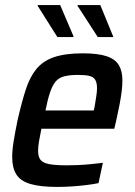

<svg xmlns="http://www.w3.org/2000/svg" viewBox="-20 -728 530 756"><path d="M205 8Q139 8 100 -3.5Q61 -15 44.5 -41Q28 -67 28 -109Q28 -137 34 -173.5Q40 -210 49 -254Q65 -324 81 -374Q97 -424 123 -456Q149 -488 193 -503Q237 -518 306 -518Q366 -518 400 -506.5Q434 -495 448 -471.5Q462 -448 462 -411Q462 -392 459 -367.5Q456 -343 450.5 -315Q445 -287 438 -255L430 -221H143Q137 -192 133.5 -171Q130 -150 130 -134Q130 -110 140 -98Q150 -86 175 -81.5Q200 -77 243 -77Q262 -77 286 -78Q310 -79 336 -81.5Q362 -84 385 -87L368 -7Q349 -3 321.5 0.5Q294 4 263.5 6Q233 8 205 8ZM159 -293H349L352 -305Q356 -329 359 -348Q362 -367 362 -381Q362 -403 354.5 -414.5Q347 -426 330.5 -429.5Q314 -433 287 -433Q254 -433 233 -427.5Q212 -422 199.5 -407.5Q187 -393 177.5 -365.5Q168 -338 159 -293ZM206 -582 129 -704 128 -708H217L269 -586V-582ZM365 -582 286 -704 285 -708H375L425 -586L426 -582Z"/></svg>

Font: Saira SemiCondensed Medium
Style: Italic
Weight: 500
Width: 4
Italic angle: -12°
Designer: Hector Gatti with collaboration of the Omnibus-Type team
Foundry: Omnibus-Type
Version: Version 1.101